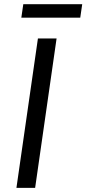

<svg xmlns="http://www.w3.org/2000/svg" viewBox="-20 -909 418 929"><path d="M59.5 0 163.5 -723H253.8L150 0ZM83.2 -823.5 92.7 -888.7H377.8L368.3 -823.5Z"/></svg>

Font: Public Sans Thin
Style: Italic
Weight: 100
Italic angle: -8°
Designer: The Public Sans project authors (U.S. Web Design System). Libre Franklin designed by Pablo Impallari and Rodrigo Fuenzal
Version: Version 2.000